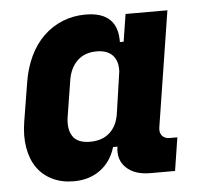

<svg xmlns="http://www.w3.org/2000/svg" viewBox="-45 -607 691 663"><g transform="rotate(-5 300.0 -275.0)"><path d="M32 -210 54 -345Q62 -394 81 -434Q100 -474 129 -502Q158 -530 195 -545Q232 -560 275 -560Q387 -560 385 -455H398L413 -550H558L495 -150Q492 -132 501 -121Q510 -110 528 -110H554L536 5H450Q396 5 367 -23Q338 -51 345 -96H330Q315 -46 277 -18Q239 10 185 10Q143 10 110.5 -6Q78 -22 58 -50.5Q38 -79 31 -120Q24 -161 32 -210ZM253 -121Q295 -121 321 -144.5Q347 -168 353 -210L374 -354Q376 -390 357.5 -410Q339 -430 302 -430Q261 -430 235.5 -406Q210 -382 203 -340L183 -215Q176 -172 192.5 -146.5Q209 -121 253 -121Z"/></g></svg>

Font: JetBrains Mono ExtraBold
Style: Italic
Weight: 800
Designer: Philipp Nurullin, Konstantin Bulenkov
Foundry: JetBrains
Version: Version 1.000; ttfautohint (v1.8.3)